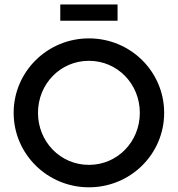

<svg xmlns="http://www.w3.org/2000/svg" viewBox="-20 -805 776 838"><path d="M243.1 -714.6H493.1V-785.4H243.1ZM368.1 12.5C550 12.5 696.5 -132.6 696.5 -312.5C696.5 -492.4 550 -637.5 368.1 -637.5C186.8 -637.5 39.6 -492.4 39.6 -312.5C39.6 -132.6 186.8 12.5 368.1 12.5ZM368.1 -85.4C243.1 -85.4 145.8 -186.8 145.8 -312.5C145.8 -438.2 243.1 -539.6 368.1 -539.6C493.1 -539.6 590.3 -438.2 590.3 -312.5C590.3 -186.8 493.1 -85.4 368.1 -85.4Z"/></svg>

Font: Afacad Medium
Style: Regular
Weight: 500
Designer: Kristian Moeller
Foundry: Dicotype
Version: Version 1.000